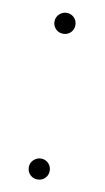

<svg xmlns="http://www.w3.org/2000/svg" viewBox="-67 -559 325 597"><g transform="rotate(10 95.0 -260.0)"><path d="M62 -490Q62 -504 72 -513.5Q82 -523 95 -523Q109 -523 118.5 -513.5Q128 -504 128 -490Q128 -476 118.5 -466.5Q109 -457 95 -457Q81 -457 71.5 -466.5Q62 -476 62 -490ZM62 -30Q62 -44 72 -53.5Q82 -63 95 -63Q109 -63 118.5 -53.5Q128 -44 128 -30Q128 -16 118.5 -6.5Q109 3 95 3Q81 3 71.5 -6.5Q62 -16 62 -30Z"/></g></svg>

Font: Montserrat Alternates ExLight
Style: Regular
Weight: 275
Designer: Julieta Ulanovsky
Foundry: Julieta Ulanovsky
Version: Version 7.200